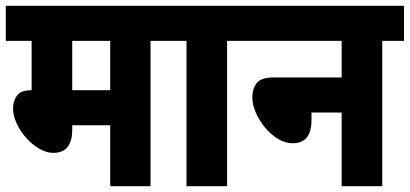

<svg xmlns="http://www.w3.org/2000/svg" viewBox="-20 -642 1413 662"><path d="M499 -501V0H360V-210H229V-195Q229 -115 164 -115Q139 -115 114 -130Q89 -145 69 -168Q49 -191 37 -217.5Q25 -244 25 -268Q25 -294 38.5 -312.5Q52 -331 89 -331V-501H0V-622H574V-501ZM360 -501H229V-331H360Z M763 -501V0H623V-501H561V-622H838V-501Z M825 -622H1373V-501H1298V0H1158V-254H1054V-228Q1054 -148 989 -148Q964 -148 939 -163Q914 -178 894 -202Q874 -226 862 -253.5Q850 -281 850 -306Q850 -336 865 -355.5Q880 -375 924 -375H1158V-501H825Z"/></svg>

Font: Noto Sans Condensed ExtraBold
Style: Italic
Weight: 800
Width: 3
Italic angle: -12°
Designer: Monotype Design Team
Foundry: Monotype Imaging Inc.
Version: Version 2.013; ttfautohint (v1.8.4.7-5d5b)